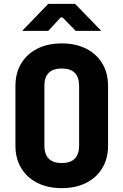

<svg xmlns="http://www.w3.org/2000/svg" viewBox="-20 -965 640 995"><path d="M60 -210V-520Q60 -586 89.5 -635.5Q119 -685 173 -712.5Q227 -740 300 -740Q373 -740 427 -712.5Q481 -685 510.5 -635.5Q540 -586 540 -520V-210Q540 -144 510.5 -94.5Q481 -45 427 -17.5Q373 10 300 10Q227 10 173 -17.5Q119 -45 89.5 -94.5Q60 -144 60 -210ZM390 -210V-520Q390 -610 300 -610Q210 -610 210 -520V-210Q210 -166 232.5 -143Q255 -120 300 -120Q345 -120 367.5 -143Q390 -166 390 -210ZM230 -805H95L230 -945H369L505 -805H372L304 -875H295Z"/></svg>

Font: JetBrains Mono Extra Bold
Style: Regular
Weight: 800
Monospace: yes
Designer: Philipp Nurullin, Konstantin Bulenkov
Foundry: JetBrains
Version: 2.002